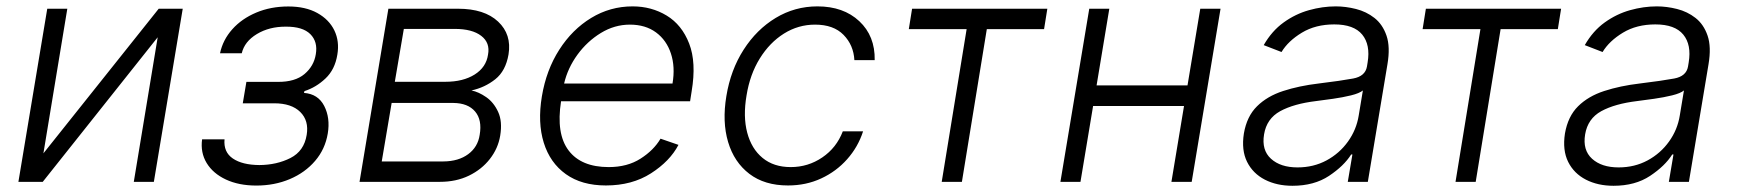

<svg xmlns="http://www.w3.org/2000/svg" viewBox="-20 -573 5472 605"><path d="M116.8 -89.8 480.1 -545.5H555.8L464.8 0H401.6L476.9 -455.6L114.7 0H38L128.9 -545.5H192.1Z M616.8 -133.9H687.5Q683.9 -93.8 713.8 -73.5Q743.6 -53.3 797.2 -52.9Q852.3 -53.3 895.2 -75.1Q938.2 -96.9 946.4 -148.1Q953.8 -192.8 926.1 -220.2Q898.4 -247.5 844.1 -247.5H745L756.4 -315H855.5Q909.8 -314.6 939.5 -339.7Q969.1 -364.7 975.1 -402Q981.9 -441.4 957.9 -465.4Q933.9 -489.3 881 -489Q828.5 -489.3 789.4 -465.7Q750.4 -442.1 741.8 -405.2H673.3Q682.2 -447.4 712 -480.8Q741.8 -514.2 787.5 -533.4Q833.1 -552.6 888.5 -552.6Q942.8 -552.6 979.9 -532Q1017 -511.4 1033.6 -477.1Q1050.1 -442.8 1043 -400.9Q1035.5 -354 1005.7 -325.8Q975.9 -297.6 939.3 -285.9L937.9 -280.2Q982.2 -277 1001.6 -239.2Q1021 -201.3 1012.8 -152.3Q1004.6 -103 973 -66.1Q941.4 -29.1 893.3 -8.7Q845.2 11.7 787.6 11.7Q732.6 11.7 691.9 -7.3Q651.3 -26.3 631.2 -59.3Q611.2 -92.3 616.8 -133.9Z M1112.9 0 1203.8 -545.5H1423.3Q1506.4 -545.5 1549.5 -505Q1592.7 -464.5 1582.4 -401.6Q1573.5 -349.4 1540.7 -323.3Q1507.8 -297.2 1465.6 -288Q1488.3 -283.4 1512.1 -266.9Q1535.9 -250.4 1549.7 -220.3Q1563.6 -190.3 1556.1 -145.2Q1549.4 -105.1 1523.6 -72.1Q1497.9 -39.1 1457.6 -19.5Q1417.3 0 1366.1 0ZM1182.9 -64.3H1377.1Q1424.7 -64.6 1455.3 -87.2Q1485.8 -109.7 1491.5 -148.1Q1499.6 -195 1477.1 -221.6Q1454.5 -248.2 1408.4 -248.6H1214.1ZM1224.1 -315.3H1383.5Q1439.3 -315.3 1475.7 -338.2Q1512.1 -361.2 1517.8 -400.9Q1524.9 -438.2 1496.4 -460Q1468 -481.9 1413 -481.9H1252.5Z M1889.2 11.4Q1812.9 11.4 1763 -24.3Q1713.1 -60 1693.4 -123.4Q1673.7 -186.8 1687.5 -269.5Q1701.3 -352.3 1742.2 -416.2Q1783 -480.1 1842.9 -516.5Q1902.7 -552.9 1973.4 -552.9Q2032.7 -552.9 2080.6 -524Q2128.6 -495 2151.6 -435.7Q2174.7 -376.4 2159.4 -285.2L2154.5 -253.9H1747.9Q1731.9 -151.3 1771.7 -98.9Q1811.4 -46.5 1898.1 -46.5Q1956.7 -46.5 1998.2 -73Q2039.8 -99.4 2061.4 -136L2117.9 -116.5Q2090.9 -65 2031.2 -26.8Q1971.6 11.4 1889.2 11.4ZM1757.5 -309.7H2099.1Q2108 -362.2 2094.1 -404.3Q2080.3 -446.4 2047.1 -470.9Q2013.8 -495.4 1964.8 -495.4Q1916.5 -495.4 1873.4 -469.1Q1830.3 -442.8 1799.5 -400.6Q1768.8 -358.3 1757.5 -309.7Z M2463.1 11.4Q2389.2 11.4 2341.3 -25.2Q2293.3 -61.8 2274.3 -125.5Q2255.3 -189.3 2268.8 -270.2Q2282.3 -352.6 2323.2 -416.4Q2364 -480.1 2424.2 -516.5Q2484.4 -552.9 2555.8 -552.9Q2637.8 -552.9 2687.7 -506.2Q2737.6 -459.5 2736.2 -383.5H2672.2Q2669.7 -430.8 2638.1 -463.1Q2606.5 -495.4 2548.3 -495.4Q2495.4 -495.4 2450.3 -467.2Q2405.2 -438.9 2374.1 -388.7Q2343 -338.4 2332.4 -272.4Q2321 -206 2334.5 -155Q2348 -104 2383 -75.3Q2418 -46.5 2471.6 -46.5Q2526.3 -46.5 2571 -76.9Q2615.8 -107.2 2635.7 -159.1H2699.6Q2683.6 -109.7 2649.3 -71.2Q2615.1 -32.7 2567.5 -10.7Q2519.9 11.4 2463.1 11.4Z M2843.7 -481.2 2854 -545.5H3280.2L3269.9 -481.2H3089.5L3011 0H2947.4L3025.9 -481.2Z M3475.5 -545.5 3435.4 -304H3721.9L3762.1 -545.5H3826L3735.1 0H3671.2L3710.9 -239H3424.4L3384.6 0H3321.4L3412.3 -545.5Z M4052.6 12.4Q4003.2 12.4 3965.6 -6.9Q3927.9 -26.3 3909.6 -63Q3891.3 -99.8 3899.5 -152.3Q3908.7 -206.3 3940.9 -238.1Q3973 -269.9 4023.1 -286.2Q4073.2 -302.6 4136 -310Q4205.6 -318.5 4243.8 -325.6Q4282 -332.7 4287.3 -363.3L4289.4 -376.1Q4298.7 -431.8 4272.4 -464Q4246.1 -496.1 4184.3 -496.1Q4125.4 -496.1 4082.2 -470Q4039.1 -443.9 4018.1 -409.1L3962 -430.8Q3987.6 -475.5 4024.9 -502.3Q4062.1 -529.1 4104.8 -541Q4147.4 -552.9 4188.9 -552.9Q4220.2 -552.9 4252.7 -544.7Q4285.2 -536.6 4310.9 -516.5Q4336.6 -496.4 4348.9 -460.9Q4361.2 -425.4 4351.9 -370.4L4290.1 0H4226.9L4241.5 -86.3H4237.6Q4214.8 -50.1 4167.8 -18.8Q4120.7 12.4 4052.6 12.4ZM4068.5 -45.5Q4119 -45.5 4160 -67.6Q4201 -89.8 4227.6 -127.1Q4254.3 -164.4 4261.4 -209.2L4274.5 -288Q4263.8 -279.1 4237.2 -272.5Q4210.6 -266 4180.2 -261.7Q4149.9 -257.5 4127.5 -254.6Q4056.8 -246.1 4014 -222.7Q3971.2 -199.2 3963.1 -149.5Q3954.9 -100.1 3984.9 -72.8Q4014.9 -45.5 4068.5 -45.5Z M4462.7 -481.2 4473 -545.5H4899.1L4888.8 -481.2H4708.5L4630 0H4566.4L4644.9 -481.2Z M5064.3 12.4Q5014.9 12.4 4977.3 -6.9Q4939.6 -26.3 4921.3 -63Q4903.1 -99.8 4911.2 -152.3Q4920.5 -206.3 4952.6 -238.1Q4984.7 -269.9 5034.8 -286.2Q5084.9 -302.6 5147.7 -310Q5217.3 -318.5 5255.5 -325.6Q5293.7 -332.7 5299 -363.3L5301.1 -376.1Q5310.4 -431.8 5284.1 -464Q5257.8 -496.1 5196 -496.1Q5137.1 -496.1 5093.9 -470Q5050.8 -443.9 5029.8 -409.1L4973.7 -430.8Q4999.3 -475.5 5036.6 -502.3Q5073.9 -529.1 5116.5 -541Q5159.1 -552.9 5200.6 -552.9Q5231.9 -552.9 5264.4 -544.7Q5296.9 -536.6 5322.6 -516.5Q5348.4 -496.4 5360.6 -460.9Q5372.9 -425.4 5363.6 -370.4L5301.8 0H5238.6L5253.2 -86.3H5249.3Q5226.6 -50.1 5179.5 -18.8Q5132.5 12.4 5064.3 12.4ZM5080.3 -45.5Q5130.7 -45.5 5171.7 -67.6Q5212.7 -89.8 5239.3 -127.1Q5266 -164.4 5273.1 -209.2L5286.2 -288Q5275.6 -279.1 5248.9 -272.5Q5222.3 -266 5191.9 -261.7Q5161.6 -257.5 5139.2 -254.6Q5068.5 -246.1 5025.7 -222.7Q4983 -199.2 4974.8 -149.5Q4966.6 -100.1 4996.6 -72.8Q5026.6 -45.5 5080.3 -45.5Z"/></svg>

Font: Inter UI Light
Style: Italic
Weight: 300
Italic angle: 9.39999°
Designer: Rasmus Andersson
Foundry: rsms
Version: 3.2;8d6f07862